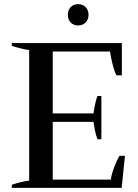

<svg xmlns="http://www.w3.org/2000/svg" viewBox="-20 -908 669 928"><path d="M308 -836Q308 -859 321.5 -873.5Q335 -888 358 -888Q380 -888 394 -873.5Q408 -859 408 -836Q408 -814 394 -799.5Q380 -785 358 -785Q335 -785 321.5 -799.5Q308 -814 308 -836ZM584 -155 568 0H37V-15Q85 -31 121 -35V-666Q86 -671 37 -686V-700H569V-544H543Q534 -559 524 -598Q514 -637 512 -659H235V-360H432Q434 -377 439 -401.5Q444 -426 451 -444H470V-235H451Q444 -253 439 -277.5Q434 -302 432 -319H235V-40H516Q518 -63 532.5 -101Q547 -139 558 -155Z"/></svg>

Font: Trirong Medium
Style: Regular
Weight: 500
Designer: Katatrad Team
Foundry: CadsonDemak
Version: Version 1.001